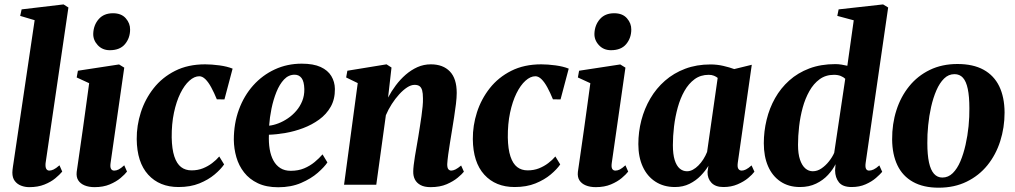

<svg xmlns="http://www.w3.org/2000/svg" viewBox="-20 -837 4599 870"><path d="M186.5 -97.5Q185 -80.5 189.5 -72.2Q194 -64 203.5 -64Q212 -64 222.5 -68.8Q233 -73.5 249.5 -88L262 -59.5Q250.5 -45.5 230.5 -29Q210.5 -12.5 181.2 -0.8Q152 11 112.5 11Q93 11 75.5 4.2Q58 -2.5 47 -17Q36 -31.5 36 -55Q36 -60 36.8 -67.5Q37.5 -75 38.8 -83.2Q40 -91.5 41 -97.5L137 -745.5L71.5 -765L78 -794.5L268 -817L290 -803Z M408.5 11Q382.5 11 363.2 3Q344 -5 334.5 -20Q325 -35 327.5 -58Q329.5 -73 333.8 -101.5Q338 -130 343.5 -169Q349 -208 355.8 -255Q362.5 -302 369.5 -354Q376.5 -406 384 -460L327.5 -486L333 -516.5L519.5 -545L543 -530.5L481 -98Q478.5 -80 483 -72Q487.5 -64 497.5 -64Q507.5 -64 517.8 -69.2Q528 -74.5 543 -88L555.5 -59.5Q546 -47 526.5 -30.5Q507 -14 477.5 -1.5Q448 11 408.5 11ZM477.5 -609.5Q444 -609.5 422.8 -632.5Q401.5 -655.5 402.5 -685Q404 -723.5 427.2 -750.2Q450.5 -777 492 -777Q530 -777 550 -754Q570 -731 569.5 -703Q569.5 -665 546.5 -637.2Q523.5 -609.5 477.5 -609.5Z M789 10.5Q702.5 10.5 651.5 -45.5Q600.5 -101.5 599.5 -206.5Q599 -268 618.2 -328Q637.5 -388 676.2 -437.2Q715 -486.5 773.5 -516Q832 -545.5 909.5 -545.5Q938.5 -545.5 974 -540.8Q1009.5 -536 1034 -526L997 -386.5L962.5 -387Q950 -417.5 937.2 -441Q924.5 -464.5 910.8 -478Q897 -491.5 883 -491.5Q860.5 -491.5 838 -471.2Q815.5 -451 797.2 -414Q779 -377 768.2 -326.2Q757.5 -275.5 758 -214Q759 -161 770 -128Q781 -95 800.5 -80Q820 -65 848 -65Q876 -65 899.2 -74.2Q922.5 -83.5 941.2 -97.8Q960 -112 973.5 -128L995.5 -92Q980.5 -70 952.2 -46.2Q924 -22.5 883.5 -6Q843 10.5 789 10.5Z M1463.5 -101Q1450 -80.5 1419.8 -54Q1389.5 -27.5 1344.2 -8Q1299 11.5 1240.5 11.5Q1186.5 11.5 1148.2 -6.8Q1110 -25 1086 -55.8Q1062 -86.5 1051 -124.8Q1040 -163 1039.5 -203.5Q1039.5 -277.5 1062.5 -340.2Q1085.5 -403 1127.2 -449.8Q1169 -496.5 1225.2 -522.5Q1281.5 -548.5 1347 -548.5Q1400 -548.5 1432.8 -533.5Q1465.5 -518.5 1481.2 -492.5Q1497 -466.5 1497.5 -434Q1498 -387.5 1478.5 -353.2Q1459 -319 1426.2 -295.2Q1393.5 -271.5 1353.8 -256.5Q1314 -241.5 1273.5 -234.5Q1233 -227.5 1198.5 -226.5Q1197 -191 1202 -161.2Q1207 -131.5 1219 -109.5Q1231 -87.5 1250.5 -75.2Q1270 -63 1297.5 -63Q1331.5 -63 1358.2 -74.2Q1385 -85.5 1405.8 -102.8Q1426.5 -120 1441.5 -137.5ZM1315 -498.5Q1287.5 -498.5 1267 -476.8Q1246.5 -455 1232.5 -420Q1218.5 -385 1210.2 -344.8Q1202 -304.5 1199.5 -267.5Q1219 -269.5 1241.2 -278Q1263.5 -286.5 1284.5 -300.8Q1305.5 -315 1322.5 -334.8Q1339.5 -354.5 1349.5 -379.2Q1359.5 -404 1359 -433.5Q1358 -468 1346.5 -483.2Q1335 -498.5 1315 -498.5Z M1738.5 -395Q1753.5 -423.5 1773.5 -450.2Q1793.5 -477 1818.2 -498.5Q1843 -520 1871.5 -532.8Q1900 -545.5 1932.5 -545.5Q1987.5 -545.5 2018.5 -513.2Q2049.5 -481 2049.5 -416Q2049.5 -395 2046 -365.8Q2042.5 -336.5 2037.5 -305Q2032.5 -273.5 2028 -245.5Q2024 -220 2019.2 -191.5Q2014.5 -163 2011 -137Q2007.5 -111 2006.5 -93Q2006.5 -75.5 2012 -69.8Q2017.5 -64 2024.5 -64Q2033 -64 2043.8 -69.2Q2054.5 -74.5 2069.5 -87L2082 -59Q2074 -48.5 2054.2 -32Q2034.5 -15.5 2004 -2.2Q1973.5 11 1931 11Q1903 11 1885.5 1.5Q1868 -8 1860 -23.8Q1852 -39.5 1852.5 -60Q1852.5 -70.5 1854.5 -88.5Q1856.5 -106.5 1860.2 -128.8Q1864 -151 1868 -174.2Q1872 -197.5 1875.5 -218Q1879 -240.5 1882.8 -264.2Q1886.5 -288 1889.8 -311Q1893 -334 1895 -354.8Q1897 -375.5 1896.5 -391.5Q1896.5 -414.5 1892.8 -427.8Q1889 -441 1880.8 -446.8Q1872.5 -452.5 1858.5 -452.5Q1842.5 -452.5 1824.5 -440.8Q1806.5 -429 1788.8 -409.5Q1771 -390 1755.2 -365.5Q1739.5 -341 1728.5 -315L1685 0H1539L1601 -460.5L1548.5 -486L1554 -516.5L1731.5 -545.5L1754 -531Z M2312 10.5Q2225.5 10.5 2174.5 -45.5Q2123.5 -101.5 2122.5 -206.5Q2122 -268 2141.2 -328Q2160.5 -388 2199.2 -437.2Q2238 -486.5 2296.5 -516Q2355 -545.5 2432.5 -545.5Q2461.5 -545.5 2497 -540.8Q2532.5 -536 2557 -526L2520 -386.5L2485.5 -387Q2473 -417.5 2460.2 -441Q2447.5 -464.5 2433.8 -478Q2420 -491.5 2406 -491.5Q2383.5 -491.5 2361 -471.2Q2338.5 -451 2320.2 -414Q2302 -377 2291.2 -326.2Q2280.5 -275.5 2281 -214Q2282 -161 2293 -128Q2304 -95 2323.5 -80Q2343 -65 2371 -65Q2399 -65 2422.2 -74.2Q2445.5 -83.5 2464.2 -97.8Q2483 -112 2496.5 -128L2518.5 -92Q2503.5 -70 2475.2 -46.2Q2447 -22.5 2406.5 -6Q2366 10.5 2312 10.5Z M2679.5 11Q2653.5 11 2634.2 3Q2615 -5 2605.5 -20Q2596 -35 2598.5 -58Q2600.5 -73 2604.8 -101.5Q2609 -130 2614.5 -169Q2620 -208 2626.8 -255Q2633.5 -302 2640.5 -354Q2647.5 -406 2655 -460L2598.5 -486L2604 -516.5L2790.5 -545L2814 -530.5L2752 -98Q2749.5 -80 2754 -72Q2758.5 -64 2768.5 -64Q2778.5 -64 2788.8 -69.2Q2799 -74.5 2814 -88L2826.5 -59.5Q2817 -47 2797.5 -30.5Q2778 -14 2748.5 -1.5Q2719 11 2679.5 11ZM2748.5 -609.5Q2715 -609.5 2693.8 -632.5Q2672.5 -655.5 2673.5 -685Q2675 -723.5 2698.2 -750.2Q2721.5 -777 2763 -777Q2801 -777 2821 -754Q2841 -731 2840.5 -703Q2840.5 -665 2817.5 -637.2Q2794.5 -609.5 2748.5 -609.5Z M3323 -99Q3320.5 -79.5 3325.8 -71.8Q3331 -64 3341 -64Q3349.5 -64 3360.2 -69.2Q3371 -74.5 3385.5 -87.5L3398.5 -59Q3389.5 -46.5 3370 -30.2Q3350.5 -14 3322 -1.8Q3293.5 10.5 3258 10.5Q3222 10.5 3203.8 -8.8Q3185.5 -28 3186 -58L3190 -85.5Q3176.5 -63 3155 -40.8Q3133.5 -18.5 3104.2 -4Q3075 10.5 3038.5 10.5Q2987.5 10.5 2950 -13.8Q2912.5 -38 2892.5 -81.8Q2872.5 -125.5 2872.5 -184Q2872.5 -239.5 2886.2 -292.2Q2900 -345 2926.8 -390.8Q2953.5 -436.5 2993.2 -471.2Q3033 -506 3084.8 -525.5Q3136.5 -545 3199.5 -545Q3229 -545 3257.2 -538.5Q3285.5 -532 3307 -524L3386.5 -543.5ZM3232 -484Q3225.5 -489.5 3215.2 -493.8Q3205 -498 3191.5 -498Q3154.5 -498 3127.5 -478.2Q3100.5 -458.5 3081.5 -425Q3062.5 -391.5 3051 -349.8Q3039.5 -308 3034.2 -264Q3029 -220 3029 -179.5Q3029 -138 3037.2 -111.8Q3045.5 -85.5 3060 -73.2Q3074.5 -61 3093 -61Q3106.5 -61 3119.5 -68Q3132.5 -75 3144.5 -87Q3156.5 -99 3166.8 -115Q3177 -131 3184 -148.5Z M3902.5 -99Q3900 -81 3904 -72.5Q3908 -64 3918 -64Q3927.5 -64 3938.5 -69Q3949.5 -74 3964.5 -87.5L3977.5 -58.5Q3968 -47 3949 -30.5Q3930 -14 3902.2 -1.8Q3874.5 10.5 3839 10.5Q3798.5 10.5 3781.5 -10.8Q3764.5 -32 3764 -64.5L3766 -93Q3754 -68.5 3732 -44.5Q3710 -20.5 3678 -5Q3646 10.5 3605 10.5Q3553.5 10.5 3516.5 -14.5Q3479.5 -39.5 3460.2 -84Q3441 -128.5 3441 -188Q3441 -242 3453.8 -294.5Q3466.5 -347 3492 -392.2Q3517.5 -437.5 3556.2 -472.2Q3595 -507 3647.2 -526.8Q3699.5 -546.5 3765 -546.5Q3779 -546.5 3793.2 -544.2Q3807.5 -542 3819.5 -539L3848.5 -745L3774 -765L3780 -794.5L3981.5 -817L4004.5 -803ZM3810 -480Q3802.5 -487.5 3789.5 -492.8Q3776.5 -498 3759 -498Q3721.5 -498 3694 -478Q3666.5 -458 3647.5 -424.2Q3628.5 -390.5 3617.2 -349.2Q3606 -308 3601 -264.2Q3596 -220.5 3596 -181Q3596 -140 3605 -113.5Q3614 -87 3629 -74Q3644 -61 3663 -61Q3683.5 -61 3702.2 -73.8Q3721 -86.5 3736.2 -105.8Q3751.5 -125 3760 -144.5Z M4318.5 -547Q4389.5 -547 4436.8 -521Q4484 -495 4507.8 -446Q4531.5 -397 4532 -327.5Q4532 -259 4512.2 -197.2Q4492.5 -135.5 4454.2 -88.2Q4416 -41 4360.2 -13.8Q4304.5 13.5 4233.5 13.5Q4164 13.5 4117 -12.8Q4070 -39 4046.5 -88Q4023 -137 4022.5 -205Q4022 -275.5 4041.8 -337.2Q4061.5 -399 4099.8 -446.2Q4138 -493.5 4193.2 -520.2Q4248.5 -547 4318.5 -547ZM4305 -501Q4278 -501 4257.8 -481Q4237.5 -461 4223 -427.5Q4208.5 -394 4199.2 -353Q4190 -312 4185.8 -269.2Q4181.5 -226.5 4182 -188.5Q4182 -135.5 4189.5 -101Q4197 -66.5 4212.2 -49.5Q4227.5 -32.5 4250 -32.5Q4277 -32.5 4297.2 -52.5Q4317.5 -72.5 4331.8 -106.2Q4346 -140 4355.2 -181Q4364.5 -222 4368.8 -265Q4373 -308 4372.5 -346Q4372.5 -400 4365.2 -434.2Q4358 -468.5 4343.2 -484.8Q4328.5 -501 4305 -501Z"/></svg>

Font: Merriweather 72pt ExtraBold
Style: Italic
Weight: 800
Italic angle: -7.8°
Version: Version 2.101